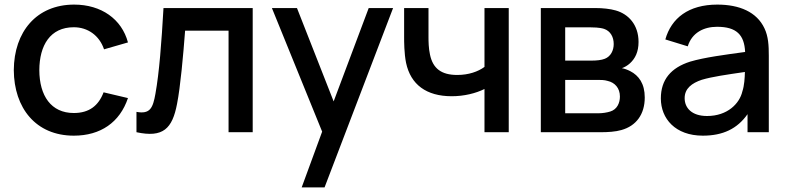

<svg xmlns="http://www.w3.org/2000/svg" viewBox="-20 -575 3424 835"><path d="M301 15C417 15 501 -42.5 536.5 -148.5L430.5 -173.5C408.5 -115.5 368 -83.5 301 -83.5C202 -83.5 151.5 -158.5 151 -270C151.5 -378 198.5 -456.5 301 -456.5C361.5 -456.5 412 -421 432.5 -360.5L536.5 -390.5C509.5 -492 420.5 -555 302.5 -555C139 -555 41 -437 40 -270C41 -105.5 135.5 15 301 15Z M573.5 0C689.5 25 729.5 -15.5 750 -123.5C764.5 -196 777 -335.5 785 -441.5H974V0H1079V-540H691C682.5 -390.5 672.5 -259 656 -167.5C645 -105.5 633 -77.5 573.5 -88.5Z M1391.5 240 1689.5 -540H1583.5L1431 -134L1271.5 -540H1162.5L1381 -2.5L1292 240Z M2192.5 0V-540H2087V-284C2059 -263.5 2018 -249 1968.5 -249C1899 -249 1862.5 -277.5 1850 -337.5C1844 -364.5 1843.5 -395.5 1843.5 -413V-540H1737.5V-413C1737.5 -395 1737.5 -343 1746 -301.5C1766 -207.5 1834 -156.5 1944.5 -156.5C1999 -156.5 2050 -169.5 2087 -188V0Z M2592.5 0C2623.5 0 2657 -2 2682.5 -9.5C2747 -27.5 2784 -78 2784 -151C2784 -211.5 2758 -246.5 2721 -265.5C2709.5 -271.5 2696 -276.5 2684.5 -278.5C2696 -282.5 2708.5 -289.5 2719.5 -299.5C2742.5 -320.5 2757 -349.5 2757 -392.5C2757 -468 2712.5 -514 2658 -529.5C2634 -536.5 2601 -540 2569.5 -540H2332V0ZM2438 -456H2550C2556.5 -456 2587 -456 2607 -449.5C2635 -440 2649 -414 2649 -383.5C2649 -355.5 2636 -329.5 2610.5 -319.5C2596 -313.5 2574 -311.5 2555 -311.5H2438ZM2438 -227.5H2580.5C2591.5 -227.5 2609 -227.5 2623 -223C2653.5 -216 2676 -192.5 2676 -155C2676 -127 2663.5 -99 2634 -90C2620 -85.5 2600 -82.5 2586 -82.5H2438Z M3036.5 15C3124 15 3186.5 -15 3231 -78.5V0H3323.5V-332.5C3323.5 -377.5 3321.5 -416.5 3304.5 -452C3271 -523 3196 -555 3099.5 -555C2974.5 -555 2899.5 -496 2873.5 -403.5L2971 -373.5C2989.5 -433.5 3041.5 -458.5 3098.5 -458.5C3183 -458.5 3217 -423.5 3220.5 -349C3133 -337 3044 -325.5 2981.5 -307C2898 -280.5 2854 -228.5 2854 -147C2854 -59 2917 15 3036.5 15ZM3055 -70.5C2988 -70.5 2957.5 -106 2957.5 -148C2957.5 -190.5 2989 -213.5 3032 -228C3077.5 -241.5 3138 -250 3219.5 -262C3219 -236.5 3217 -202.5 3208.5 -177.5C3196.5 -125 3144 -70.5 3055 -70.5Z"/></svg>

Font: Manrope SemiBold
Style: Regular
Weight: 600
Designer: Mikhail Sharanda
Foundry: Mikhail Sharanda
Version: Version 4.505